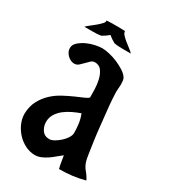

<svg xmlns="http://www.w3.org/2000/svg" viewBox="-157 -697 688 777"><g transform="rotate(30 187.0 -309.0)"><path d="M152 -511Q166 -511 185.5 -506.5Q205 -502 224 -494Q243 -486 259.5 -475.5Q276 -465 284 -453Q288 -447 289 -438.5Q290 -430 290 -421Q290 -412 289 -403Q288 -394 288 -387Q288 -378 289.5 -354Q291 -330 294.5 -299Q298 -268 301.5 -233Q305 -198 309.5 -167Q314 -136 317.5 -112.5Q321 -89 324 -80Q330 -61 342.5 -46.5Q355 -32 363 -15Q334 -7 304 -3.5Q274 0 244 0Q240 -14 238 -29Q236 -44 233 -58Q221 -49 209.5 -39Q198 -29 185.5 -20.5Q173 -12 159 -6Q145 0 130 0Q107 0 85 -11Q63 -22 46.5 -40Q30 -58 20.5 -80Q11 -102 11 -125Q12 -160 26 -186Q40 -212 60.5 -231Q81 -250 105.5 -263Q130 -276 151.5 -285.5Q173 -295 188.5 -301.5Q204 -308 208 -314Q208 -328 207.5 -350.5Q207 -373 202 -394.5Q197 -416 186 -431.5Q175 -447 154 -447Q144 -447 136 -439.5Q128 -432 120 -423.5Q112 -415 103.5 -407.5Q95 -400 83 -400Q75 -400 66.5 -404Q58 -408 51.5 -414.5Q45 -421 41 -429Q37 -437 37 -446Q37 -462 50.5 -474Q64 -486 82 -494.5Q100 -503 119.5 -507Q139 -511 152 -511ZM103 -139Q103 -119 114.5 -102Q126 -85 149 -85Q159 -85 172 -92.5Q185 -100 196.5 -110.5Q208 -121 216 -133.5Q224 -146 224 -157Q224 -179 221 -200Q218 -221 210 -241Q193 -235 174 -226Q155 -217 139.5 -205Q124 -193 113.5 -176.5Q103 -160 103 -139ZM136 -618H170Q177 -618 183 -617.5Q189 -617 196 -617Q196 -609 203.5 -600.5Q211 -592 222 -583Q233 -574 244.5 -565.5Q256 -557 262 -550H227Q216 -550 205.5 -550.5Q195 -551 184 -553Q175 -558 167.5 -563Q160 -568 153 -574Q146 -568 139 -563Q132 -558 123 -553Q112 -551 101.5 -550.5Q91 -550 80 -550H45Q51 -557 62.5 -565.5Q74 -574 85 -583.5Q96 -593 104 -601.5Q112 -610 110 -617H114Q119 -617 124.5 -617.5Q130 -618 136 -618Z"/></g></svg>

Font: Teutonic
Style: Regular
Weight: 400
Designer: Peter Wiegel
Foundry: Peter Wiegel
Version: 1.000